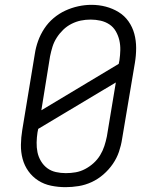

<svg xmlns="http://www.w3.org/2000/svg" viewBox="-20 -766 640 794"><path d="M251 8Q221 8 191.5 2Q162 -4 138 -19.5Q114 -35 97.5 -58Q81 -81 73.5 -109Q66 -137 66.5 -167.5Q67 -198 72 -228L124 -543Q128 -570 137.5 -596.5Q147 -623 163 -647.5Q179 -672 201.5 -691Q224 -710 250 -722Q276 -734 303.5 -740Q331 -746 358 -746Q389 -746 417.5 -738.5Q446 -731 470.5 -716Q495 -701 511.5 -677.5Q528 -654 535.5 -626Q543 -598 543 -567.5Q543 -537 538 -507L485 -192Q481 -165 472 -138.5Q463 -112 446.5 -88Q430 -64 407.5 -44.5Q385 -25 359 -13Q333 -1 305.5 3.5Q278 8 251 8ZM151 -310 471 -502 474 -517Q477 -538 477.5 -559Q478 -580 473.5 -599.5Q469 -619 459 -636.5Q449 -654 432.5 -665Q416 -676 396 -680.5Q376 -685 355 -685Q334 -685 314.5 -681Q295 -677 276 -667.5Q257 -658 241.5 -643Q226 -628 214.5 -610Q203 -592 197 -572.5Q191 -553 187 -533ZM252 -50Q273 -50 293 -53.5Q313 -57 332 -67Q351 -77 367 -91.5Q383 -106 394 -124Q405 -142 411.5 -162Q418 -182 422 -202L459 -425L138 -233L135 -218Q132 -198 131.5 -177Q131 -156 135 -136.5Q139 -117 149.5 -99.5Q160 -82 175.5 -70.5Q191 -59 211 -54.5Q231 -50 252 -50Z"/></svg>

Font: Iosevka Curly Slab LtExObl
Style: Regular
Weight: 300
Width: 7
Italic angle: -9°
Monospace: yes
Designer: Belleve Invis
Foundry: Belleve Invis
Version: Version 11.1.0; ttfautohint (v1.8.3)